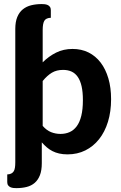

<svg xmlns="http://www.w3.org/2000/svg" viewBox="-20 -770 611 967"><path d="M195 -136Q214.5 -113.5 237.2 -104.5Q260 -95.5 284.5 -95.5Q310 -95.5 330.8 -104.8Q351.5 -114 366.5 -134.2Q381.5 -154.5 389.5 -187Q397.5 -219.5 397.5 -265.5Q397.5 -306.5 391 -335.2Q384.5 -364 371.8 -382.5Q359 -401 340.5 -409.5Q322 -418 297.5 -418Q265 -418 241.2 -403.8Q217.5 -389.5 195 -362ZM195 -456Q225.5 -486.5 262.5 -505Q299.5 -523.5 345.5 -523.5Q390 -523.5 425.8 -505.8Q461.5 -488 486.8 -455Q512 -422 525.8 -375.2Q539.5 -328.5 539.5 -270.5Q539.5 -208 523.8 -156.8Q508 -105.5 479 -69Q450 -32.5 409.8 -12.5Q369.5 7.5 320 7.5Q297 7.5 278.2 3.2Q259.5 -1 244 -9Q228.5 -17 215.5 -28.2Q202.5 -39.5 190.5 -53V52Q190.5 88.5 181 112.5Q171.5 136.5 154.8 151Q138 165.5 114.5 171.5Q91 177.5 62.5 177.5Q56 177.5 48 176.8Q40 176 33 173Q26 170 21.2 163.8Q16.5 157.5 16.5 147V108.5Q28.5 108 36.2 104.2Q44 100.5 48.8 93.2Q53.5 86 55.2 74.5Q57 63 57 47V-624Q57 -660 67 -684.2Q77 -708.5 95 -723Q113 -737.5 137.2 -743.5Q161.5 -749.5 190 -749.5Q196.5 -749.5 204.5 -748.8Q212.5 -748 219.5 -745Q226.5 -742 231.2 -735.8Q236 -729.5 236 -719V-680.5Q211.5 -679.5 203.2 -665.2Q195 -651 195 -619Z"/></svg>

Font: Lato 2
Style: Regular
Weight: 800
Designer: Lukasz Dziedzic with Adam Twardoch and Botio Nikoltchev
Foundry: tyPoland Lukasz Dziedzic
Version: Version 2.015; 2015-08-06; http://www.latofonts.com/